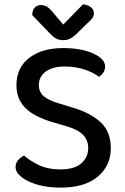

<svg xmlns="http://www.w3.org/2000/svg" viewBox="-20 -841 569 875"><path d="M256 -69Q319 -69 350.5 -96.5Q382 -124 382 -166Q382 -203 358 -227Q334 -251 282 -266L204 -289Q159 -304 125.5 -325Q92 -346 73.5 -377.5Q55 -409 55 -453Q55 -532 113 -577Q171 -622 269 -622Q324 -622 367 -610.5Q410 -599 434.5 -580Q459 -561 459 -538Q459 -523 451 -510.5Q443 -498 431 -491Q407 -510 365.5 -524Q324 -538 275 -538Q220 -538 188.5 -515Q157 -492 157 -453Q157 -422 179.5 -402.5Q202 -383 251 -369L310 -351Q392 -327 438.5 -284Q485 -241 485 -166Q485 -86 425.5 -36Q366 14 257 14Q196 14 150 0.5Q104 -13 77.5 -34.5Q51 -56 51 -79Q51 -99 63 -112Q75 -125 90 -132Q114 -110 155.5 -89.5Q197 -69 256 -69ZM268 -729Q287 -748 310 -771.5Q333 -795 358 -821Q378 -820 393 -809Q408 -798 408 -781Q408 -768 400 -757.5Q392 -747 377 -734L324 -682Q309 -669 296.5 -663.5Q284 -658 268 -658Q250 -658 236.5 -665Q223 -672 210 -686L127 -772Q127 -794 138 -806Q149 -818 167 -818Q180 -818 192 -811.5Q204 -805 220 -786Z"/></svg>

Font: Baloo Tamma 2 Medium
Style: Regular
Weight: 500
Designer: Divya Kowshik, Shuchita Grover and Ek Type
Foundry: Ek Type
Version: Version 1.700